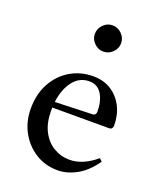

<svg xmlns="http://www.w3.org/2000/svg" viewBox="-130 -763 712 853"><g transform="rotate(20 226.0 -336.5)"><path d="M244 8Q185 8 138.5 -21.5Q92 -51 65.5 -100Q39 -149 39 -210Q39 -278 67 -329.5Q95 -381 143.5 -410Q192 -439 252 -439Q301 -439 337 -416Q373 -393 393 -353.5Q413 -314 413 -264Q413 -257 409 -251.5Q405 -246 395 -246H96V-272L304 -279Q322 -279 322 -298Q322 -347 302 -379.5Q282 -412 243 -412Q190 -412 158.5 -362Q127 -312 127 -232Q127 -174 147.5 -134.5Q168 -95 202.5 -74.5Q237 -54 278 -54Q340 -54 403 -107L416 -95Q378 -41 333 -16.5Q288 8 244 8ZM254 -557Q230 -557 211.5 -575.5Q193 -594 193 -618Q193 -644 211.5 -662.5Q230 -681 254 -681Q280 -681 298.5 -662.5Q317 -644 317 -618Q317 -594 298.5 -575.5Q280 -557 254 -557Z"/></g></svg>

Font: Ibarra Real Nova Medium
Style: Regular
Weight: 500
Designer: Jose Maria Ribagorda & Octavio Pardo
Foundry: Jose Maria Ribagorda
Version: Version 2.000